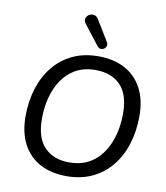

<svg xmlns="http://www.w3.org/2000/svg" viewBox="-100 -1031 972 1123"><g transform="rotate(10 385.5 -469.5)"><path d="M371 9Q281 9 214.5 -26Q148 -61 111.5 -129.5Q75 -198 75 -295Q75 -384 99 -460.5Q123 -537 169.5 -594Q216 -651 282.5 -682.5Q349 -714 435 -714Q525 -714 591.5 -679Q658 -644 694.5 -576Q731 -508 731 -411Q731 -321 707 -244.5Q683 -168 636.5 -111Q590 -54 523.5 -22.5Q457 9 371 9ZM373 -73Q458 -73 515.5 -117Q573 -161 603.5 -237Q634 -313 634 -410Q634 -522 580.5 -577Q527 -632 432 -632Q348 -632 290.5 -588.5Q233 -545 202.5 -469Q172 -393 172 -296Q172 -183 226 -128Q280 -73 373 -73ZM419 -771 329 -887Q319 -900 319.5 -912.5Q320 -925 328 -934Q336 -943 348 -946.5Q360 -950 372.5 -946Q385 -942 394 -926L468 -805Q475 -793 472 -782Q469 -771 459.5 -764.5Q450 -758 439 -759Q428 -760 419 -771Z"/></g></svg>

Font: Nunito ExtraLight Medium
Style: Italic
Weight: 500
Italic angle: -9°
Version: Version 3.602